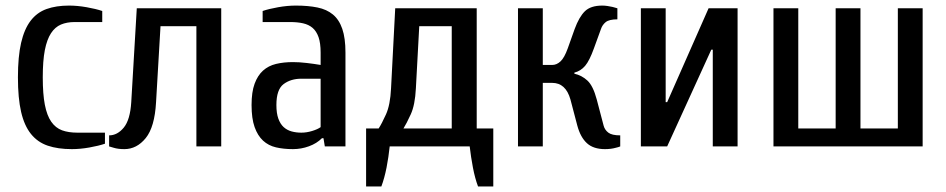

<svg xmlns="http://www.w3.org/2000/svg" viewBox="-20 -530 3425 695"><path d="M44.9 -250Q44.9 -325.2 56.4 -375Q67.9 -424.8 90.8 -454.8Q113.8 -484.9 148.4 -497.3Q183.1 -509.8 230 -509.8Q259.8 -509.8 293.5 -503.9Q327.1 -498 350.1 -490.2V-450.2H250Q222.2 -450.2 200.7 -441.2Q179.2 -432.1 164.6 -409.7Q149.9 -387.2 142.3 -348.6Q134.8 -310.1 134.8 -250Q134.8 -189.9 142.3 -150.9Q149.9 -111.8 165.5 -89.4Q181.2 -66.9 204.6 -58.3Q228 -49.8 259.8 -49.8H359.9V-9.8Q336.9 -2 303.5 3.9Q270 9.8 240.2 9.8Q189.5 9.8 152.8 -2.7Q116.2 -15.1 92 -45.2Q67.9 -75.2 56.4 -125Q44.9 -174.8 44.9 -250Z M375 0V-40Q404.8 -40 428 -68.1Q451.2 -96.2 455.1 -160.2L475.1 -500H780.8V0H690.9V-435.1H561L544.9 -160.2Q540 -70.3 507.6 -30.3Q475.1 9.8 430.2 9.8Q407.2 9.8 391.6 4.9Q376 0 375 0Z M890.6 -149.9Q890.6 -196.8 901.6 -226.8Q912.6 -256.8 932.1 -274.4Q951.7 -292 979.2 -298.6Q1006.8 -305.2 1040.5 -305.2Q1063.5 -305.2 1090.6 -302Q1117.7 -298.8 1140.6 -294.9V-339.8Q1140.6 -374 1133.1 -395.5Q1125.5 -417 1111.6 -429Q1097.7 -440.9 1077.1 -445.6Q1056.6 -450.2 1030.8 -450.2H930.7V-490.2Q953.6 -498 987.1 -503.9Q1020.5 -509.8 1050.8 -509.8Q1095.7 -509.8 1129.2 -502.9Q1162.6 -496.1 1185.1 -477.5Q1207.5 -459 1219 -425.5Q1230.5 -392.1 1230.5 -339.8V0H1155.8L1150.9 -29.8H1145.5Q1126.5 -10.7 1098.4 -0.5Q1070.3 9.8 1040.5 9.8Q1006.3 9.8 979 3.4Q951.7 -2.9 932.1 -21Q912.6 -39.1 901.6 -70.1Q890.6 -101.1 890.6 -149.9ZM980.5 -149.9Q980.5 -120.1 987.5 -100.6Q994.6 -81.1 1006.6 -70.1Q1018.6 -59.1 1035.2 -54.4Q1051.8 -49.8 1070.8 -49.8Q1089.8 -49.8 1109.9 -55.9Q1129.9 -62 1140.6 -69.8V-245.1H1070.8Q1032.7 -245.1 1006.6 -225.6Q980.5 -206.1 980.5 -149.9Z M1305.2 -64.9H1350.6Q1361.8 -82 1377.2 -116Q1392.6 -149.9 1395.5 -210L1410.6 -500H1705.6V-64.9H1765.6V145H1710.4Q1699.2 115.2 1691.9 76.7Q1684.6 38.1 1680.2 0H1390.6Q1386.7 38.1 1379.2 76.7Q1371.6 115.2 1360.4 145H1305.2ZM1440.4 -64.9H1615.2V-435.1H1497.6L1485.4 -210Q1482.4 -149.9 1466.8 -116Q1451.2 -82 1440.4 -64.9Z M1855 0V-500H1944.8V-294.9H1979Q1995.1 -294.9 2009 -307.9Q2022.9 -320.8 2035.2 -355L2060.1 -424.8Q2076.2 -468.8 2097.2 -489.3Q2118.2 -509.8 2160.2 -509.8Q2168.9 -509.8 2179 -508.3Q2189 -506.8 2197.3 -504.9Q2207 -502 2214.8 -500V-460Q2185.1 -460 2172.6 -450Q2160.2 -439.9 2155.3 -424.8L2129.9 -355Q2113.8 -310.1 2097.9 -291.5Q2082 -272.9 2059.1 -267.1V-263.2Q2085.9 -257.3 2106.4 -238.3Q2127 -219.2 2140.1 -169.9L2165 -75.2Q2168.9 -60.1 2181.9 -50Q2194.8 -40 2225.1 -40V0Q2218.3 2.9 2209 4.9Q2191.9 9.8 2169.9 9.8Q2127.9 9.8 2104.5 -11.7Q2081.1 -33.2 2069.8 -75.2L2044.9 -169.9Q2027.8 -230 1979 -230H1944.8V0Z M2299.8 0V-500H2389.6V-160.2H2395L2544.9 -500H2649.9V0H2560.1V-350.1H2554.7L2395 0Z M2779.8 0V-500H2869.6V-64.9H3004.9V-500H3094.7V-64.9H3230V-500H3319.8V0Z"/></svg>

Font: 
Style: .
Weight: 400
Designer: Jovanny Lemonad
Foundry: Jovanny Lemonad
Version: Version 1.002